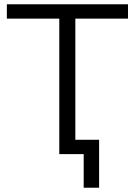

<svg xmlns="http://www.w3.org/2000/svg" viewBox="-20 -720 630 897"><path d="M443 -67H332V-633H578V-700H12V-633H257V0H371V157H443Z"/></svg>

Font: Montserrat-Alt1
Style: Regular
Weight: 400
Designer: Differentunic
Foundry: Differentunic
Version: Version 7.222